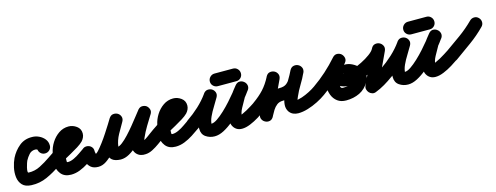

<svg xmlns="http://www.w3.org/2000/svg" viewBox="-55 -923 3838 1486"><g transform="rotate(-15 1864.5 -180.0)"><path d="M183 -207Q183 -208 183.5 -203.5Q184 -199 183 -200Q181 -203 176 -204Q171 -205 167 -206Q136 -206 117 -185Q98 -164 85 -139Q83 -135 78 -120.5Q73 -106 69 -89Q65 -72 64.5 -60Q64 -48 71 -47Q121 -45 165.5 -68Q210 -91 249 -118Q266 -130 286.5 -126.5Q307 -123 319 -106Q331 -89 327.5 -68.5Q324 -48 307 -36Q254 2 194 29Q134 56 67 53Q19 51 -4.5 25.5Q-28 0 -32.5 -37.5Q-37 -75 -28.5 -114.5Q-20 -154 -5 -185Q21 -237 64.5 -272.5Q108 -308 169 -306Q196 -306 222.5 -293.5Q249 -281 266.5 -259Q284 -237 284 -207Q284 -186 269 -171.5Q254 -157 233 -157Q212 -157 197.5 -171.5Q183 -186 183 -207Z M237 -48Q225 -65 228.5 -85.5Q232 -106 249 -118Q291 -148 335 -172.5Q379 -197 424 -222Q427 -224 435 -229.5Q443 -235 449 -239Q455 -243 454 -240Q453 -237 453 -235Q453 -233 453 -232Q453 -232 453 -230Q453 -228 453 -224Q455 -216 461 -212Q463 -210 463 -210.5Q463 -211 461 -211Q442 -211 427 -196.5Q412 -182 402.5 -162.5Q393 -143 389 -128Q389 -127 389 -125Q388 -123 388 -123Q384 -109 381 -95Q378 -81 378 -66Q378 -55 378 -51Q378 -47 386 -47Q409 -47 435.5 -59.5Q462 -72 486 -89Q510 -106 528 -118Q545 -130 565.5 -126.5Q586 -123 598 -106Q610 -89 606.5 -68.5Q603 -48 586 -36Q558 -16 525.5 5Q493 26 457.5 40Q422 54 386 54Q332 54 304.5 19Q277 -16 277 -66Q277 -89 281 -110Q285 -131 292 -153Q292 -153 291 -151Q291 -148 291 -148Q299 -188 322.5 -225.5Q346 -263 381.5 -287.5Q417 -312 461 -312Q495 -312 524.5 -290.5Q554 -269 554 -232Q554 -215 547 -200Q540 -185 529 -173Q512 -156 484 -138.5Q456 -121 423.5 -103Q391 -85 360 -68Q329 -51 307 -36Q290 -24 269.5 -27.5Q249 -31 237 -48Z M557 -127Q578 -127 593 -112.5Q608 -98 607 -77Q607 -69 610.5 -56Q614 -43 608 -48Q606 -49 603.5 -50Q601 -51 605 -51Q615 -50 633.5 -70.5Q652 -91 675 -121.5Q698 -152 720 -186Q742 -220 760 -248.5Q778 -277 786 -291Q800 -312 819.5 -314.5Q839 -317 855 -308Q872 -298 878.5 -279Q885 -260 873 -239Q850 -201 825 -155Q800 -109 794 -64Q793 -61 794 -56Q795 -51 793 -53Q790 -56 787 -58.5Q784 -61 790 -60Q790 -60 788 -60Q787 -60 787 -60Q803 -61 827 -79.5Q851 -98 878.5 -127.5Q906 -157 932.5 -189.5Q959 -222 981.5 -251Q1004 -280 1017 -296Q1032 -315 1051.5 -315.5Q1071 -316 1086 -306Q1100 -295 1106 -276.5Q1112 -258 1099 -238Q1074 -198 1050 -158Q1026 -118 1007 -75Q1003 -65 999 -53.5Q995 -42 993 -31Q993 -29 992.5 -31.5Q992 -34 992 -35Q991 -37 990 -38.5Q989 -40 987 -42Q985 -45 979 -47.5Q973 -50 977 -50Q991 -51 1011.5 -64Q1032 -77 1052.5 -93Q1073 -109 1087 -118Q1104 -130 1124.5 -126.5Q1145 -123 1157 -106Q1169 -89 1165.5 -68.5Q1162 -48 1145 -36Q1123 -20 1096 -0.5Q1069 19 1040 34Q1011 49 983 50Q962 52 943 45.5Q924 39 910 23Q891 1 892.5 -31.5Q894 -64 908 -101.5Q922 -139 942 -175.5Q962 -212 982 -242.5Q1002 -273 1013 -291Q1026 -311 1046 -311.5Q1066 -312 1082 -301Q1098 -289 1104 -270Q1110 -251 1096 -233Q1075 -207 1048 -172Q1021 -137 990 -100Q959 -63 925 -31Q891 1 856.5 20.5Q822 40 788 40Q788 40 786 40Q785 40 785 40Q739 38 717.5 18.5Q696 -1 693 -32.5Q690 -64 699.5 -100.5Q709 -137 725 -173.5Q741 -210 758 -241Q775 -272 786 -290Q799 -312 819 -314.5Q839 -317 855 -307Q871 -297 878 -278Q885 -259 872 -238Q856 -212 834.5 -175.5Q813 -139 787 -99.5Q761 -60 731 -26Q701 8 669.5 29Q638 50 605 50Q567 50 545.5 31.5Q524 13 515 -16Q506 -45 507 -77Q507 -98 521.5 -113Q536 -128 557 -127Z M1075 -48Q1063 -65 1066.5 -85.5Q1070 -106 1087 -118Q1129 -148 1173 -172.5Q1217 -197 1262 -222Q1265 -224 1273 -229.5Q1281 -235 1287 -239Q1293 -243 1292 -240Q1291 -237 1291 -235Q1291 -233 1291 -232Q1291 -232 1291 -230Q1291 -228 1291 -224Q1293 -216 1299 -212Q1301 -210 1301 -210.5Q1301 -211 1299 -211Q1280 -211 1265 -196.5Q1250 -182 1240.5 -162.5Q1231 -143 1227 -128Q1227 -127 1227 -125Q1226 -123 1226 -123Q1222 -109 1219 -95Q1216 -81 1216 -66Q1216 -55 1216 -51Q1216 -47 1224 -47Q1247 -47 1273.5 -59.5Q1300 -72 1324 -89Q1348 -106 1366 -118Q1383 -130 1403.5 -126.5Q1424 -123 1436 -106Q1448 -89 1444.5 -68.5Q1441 -48 1424 -36Q1396 -16 1363.5 5Q1331 26 1295.5 40Q1260 54 1224 54Q1170 54 1142.5 19Q1115 -16 1115 -66Q1115 -89 1119 -110Q1123 -131 1130 -153Q1130 -153 1129 -151Q1129 -148 1129 -148Q1137 -188 1160.5 -225.5Q1184 -263 1219.5 -287.5Q1255 -312 1299 -312Q1333 -312 1362.5 -290.5Q1392 -269 1392 -232Q1392 -215 1385 -200Q1378 -185 1367 -173Q1350 -156 1322 -138.5Q1294 -121 1261.5 -103Q1229 -85 1198 -68Q1167 -51 1145 -36Q1128 -24 1107.5 -27.5Q1087 -31 1075 -48Z M1365 -119Q1415 -153 1460.5 -195Q1506 -237 1541 -286Q1555 -306 1574.5 -307.5Q1594 -309 1609 -300Q1625 -290 1631.5 -271.5Q1638 -253 1626 -232Q1610 -203 1588.5 -169Q1567 -135 1551 -100Q1535 -65 1535 -32Q1535 -29 1534.5 -33.5Q1534 -38 1532 -40Q1528 -48 1526.5 -47Q1525 -46 1536 -46Q1556 -46 1584 -65Q1612 -84 1643.5 -113.5Q1675 -143 1704.5 -176Q1734 -209 1757.5 -238Q1781 -267 1792 -282Q1806 -302 1826 -302.5Q1846 -303 1862 -291Q1877 -280 1882.5 -260.5Q1888 -241 1873 -222Q1863 -210 1852.5 -197.5Q1842 -185 1835 -172Q1835 -172 1835 -172Q1835 -172 1835 -173Q1835 -173 1835.5 -173Q1836 -173 1836 -173Q1818 -141 1797.5 -104Q1777 -67 1777 -30Q1777 -30 1777.5 -29Q1778 -28 1777 -31Q1776 -32 1776 -33Q1776 -33 1776 -33Q1776 -33 1776 -34Q1775 -34 1775 -34Q1775 -34 1775 -34Q1779 -27 1777 -29.5Q1775 -32 1770.5 -37.5Q1766 -43 1762 -45Q1761 -46 1757 -47Q1753 -48 1756 -48Q1766 -48 1784.5 -56Q1803 -64 1824 -75.5Q1845 -87 1863.5 -99Q1882 -111 1893 -118Q1910 -130 1930.5 -126.5Q1951 -123 1963 -106Q1975 -89 1971.5 -68.5Q1968 -48 1951 -36Q1927 -19 1893 2Q1859 23 1822.5 38Q1786 53 1756 53Q1730 53 1712.5 41.5Q1695 30 1687 14Q1687 14 1687 14Q1687 14 1686 14Q1686 13 1686 13Q1686 13 1686 13Q1676 -6 1676 -30Q1676 -82 1699.5 -129Q1723 -176 1746 -221Q1746 -221 1746.5 -221Q1747 -221 1747 -221Q1747 -222 1747 -222Q1747 -222 1747 -222Q1757 -239 1769 -254Q1781 -269 1793 -284Q1809 -304 1828.5 -304.5Q1848 -305 1863 -293Q1878 -282 1883 -263Q1888 -244 1874 -224Q1855 -197 1826 -161Q1797 -125 1761.5 -87.5Q1726 -50 1687 -17.5Q1648 15 1609.5 35Q1571 55 1536 55Q1497 55 1465.5 33.5Q1434 12 1434 -32Q1434 -76 1451 -119Q1468 -162 1492.5 -203.5Q1517 -245 1538 -282Q1550 -303 1570 -304.5Q1590 -306 1606 -295Q1623 -285 1630 -266Q1637 -247 1623 -228Q1583 -171 1531 -122.5Q1479 -74 1423 -35Q1405 -24 1384.5 -27.5Q1364 -31 1352 -48Q1341 -66 1344.5 -86.5Q1348 -107 1365 -119ZM1608 -364Q1608 -385 1623 -400Q1638 -415 1659 -415Q1696 -415 1733 -415Q1770 -415 1807 -415Q1828 -415 1842.5 -400Q1857 -385 1857 -364Q1857 -343 1842.5 -328.5Q1828 -314 1807 -314Q1770 -314 1733 -314Q1696 -314 1659 -314Q1638 -314 1623 -328.5Q1608 -343 1608 -364Z M1880 -48Q1868 -65 1871.5 -86Q1875 -107 1892 -118Q1944 -155 1979 -193Q2014 -231 2043 -287Q2054 -310 2073.5 -314Q2093 -318 2110 -310Q2127 -302 2135.5 -284Q2144 -266 2134 -243Q2103 -177 2072 -111Q2041 -45 2010 21Q1999 44 1979.5 48.5Q1960 53 1943 44Q1926 36 1917 18Q1908 0 1919 -22Q1940 -64 1966 -99Q1992 -134 2029 -155Q2066 -176 2117 -176Q2153 -176 2173 -192Q2193 -208 2206 -233.5Q2219 -259 2234 -288Q2246 -310 2265.5 -314Q2285 -318 2301 -310Q2318 -302 2326.5 -284Q2335 -266 2325 -244Q2305 -200 2280 -159.5Q2255 -119 2236 -75Q2232 -66 2228.5 -57Q2225 -48 2224 -38Q2223 -33 2223 -32Q2220 -36 2219.5 -39Q2219 -42 2215 -46Q2214 -47 2209.5 -49Q2205 -51 2207 -51Q2233 -51 2264 -61.5Q2295 -72 2325 -87.5Q2355 -103 2376 -118Q2393 -130 2413.5 -126.5Q2434 -123 2446 -106Q2458 -89 2454.5 -68.5Q2451 -48 2434 -36Q2405 -15 2365.5 5Q2326 25 2284.5 37.5Q2243 50 2207 50Q2185 50 2166 41.5Q2147 33 2134 14Q2119 -10 2121 -40Q2123 -70 2136 -103Q2149 -136 2167.5 -169Q2186 -202 2204 -232Q2222 -262 2233 -285Q2243 -308 2263 -311.5Q2283 -315 2300 -307Q2317 -298 2326 -280Q2335 -262 2324 -241Q2298 -193 2273.5 -155.5Q2249 -118 2213 -96.5Q2177 -75 2117 -75Q2087 -75 2067.5 -60Q2048 -45 2034.5 -23Q2021 -1 2009 22Q1998 45 1978.5 49.5Q1959 54 1942 45Q1925 37 1916.5 19Q1908 1 1918 -21Q1949 -88 1980 -154Q2011 -220 2042 -286Q2053 -308 2072.5 -312.5Q2092 -317 2109 -308Q2127 -300 2135.5 -282Q2144 -264 2133 -241Q2098 -174 2055 -126.5Q2012 -79 1950 -36Q1933 -24 1912 -27.5Q1891 -31 1880 -48Z M2364 -48Q2352 -65 2355.5 -85.5Q2359 -106 2376 -118Q2432 -157 2482 -202Q2532 -247 2577 -298Q2594 -317 2614 -316Q2634 -315 2648 -303Q2662 -290 2666 -270.5Q2670 -251 2654 -232Q2637 -212 2618 -190Q2599 -168 2585 -144Q2571 -120 2570 -92Q2570 -92 2570 -92Q2570 -92 2570 -92Q2570 -92 2570 -92Q2570 -92 2570 -92Q2570 -80 2572.5 -65.5Q2575 -51 2591 -51Q2624 -51 2648.5 -60.5Q2673 -70 2690 -100Q2690 -100 2689 -96.5Q2688 -93 2687 -95Q2684 -108 2671.5 -114.5Q2659 -121 2648 -121Q2648 -121 2647.5 -121Q2647 -121 2647 -121Q2647 -121 2647 -121Q2647 -121 2647 -121Q2645 -121 2639 -120Q2633 -119 2632 -118Q2631 -115 2632.5 -120Q2634 -125 2634 -127Q2635 -137 2631 -147Q2624 -160 2621 -158Q2618 -156 2634 -156Q2659 -156 2697.5 -169Q2736 -182 2776 -202Q2816 -222 2846.5 -244.5Q2877 -267 2886 -286Q2897 -309 2916.5 -313.5Q2936 -318 2953 -310Q2970 -302 2979 -284Q2988 -266 2978 -243Q2947 -177 2916.5 -111Q2886 -45 2855 21Q2848 36 2831.5 29Q2815 22 2801 7Q2787 -8 2781.5 -24.5Q2776 -41 2791 -47Q2824 -60 2855 -78.5Q2886 -97 2916 -118Q2933 -130 2953.5 -126.5Q2974 -123 2986 -106Q2998 -89 2994.5 -68.5Q2991 -48 2974 -36Q2940 -11 2903.5 10.5Q2867 32 2828 47Q2813 53 2798.5 48.5Q2784 44 2774 33Q2764 22 2760.5 7.5Q2757 -7 2763 -21Q2794 -87 2824.5 -153.5Q2855 -220 2886 -286Q2897 -309 2916.5 -313.5Q2936 -318 2953 -310Q2970 -302 2979 -284Q2988 -266 2978 -243Q2961 -207 2920 -173.5Q2879 -140 2826.5 -113Q2774 -86 2722.5 -70.5Q2671 -55 2634 -55Q2607 -55 2579 -67.5Q2551 -80 2538 -103.5Q2525 -127 2540 -160Q2555 -192 2584.5 -207Q2614 -222 2648 -221Q2648 -221 2648 -221Q2648 -221 2647 -221Q2647 -221 2647 -221Q2647 -221 2647 -221Q2678 -222 2708 -207Q2738 -192 2760.5 -167.5Q2783 -143 2789.5 -112.5Q2796 -82 2778 -50Q2748 3 2699.5 26.5Q2651 50 2591 50Q2549 50 2521.5 29.5Q2494 9 2481 -24.5Q2468 -58 2469 -96Q2469 -96 2469 -96Q2469 -96 2469 -96Q2469 -96 2469 -96Q2469 -96 2469 -96Q2471 -138 2487 -172Q2503 -206 2527 -236.5Q2551 -267 2576 -297Q2592 -316 2612.5 -315Q2633 -314 2647 -302Q2662 -289 2665.5 -269.5Q2669 -250 2653 -231Q2604 -176 2549 -127Q2494 -78 2434 -36Q2417 -24 2396.5 -27.5Q2376 -31 2364 -48Z M2915 -119Q2965 -153 3010.5 -195Q3056 -237 3091 -286Q3105 -306 3124.5 -307.5Q3144 -309 3159 -300Q3175 -290 3181.5 -271.5Q3188 -253 3176 -232Q3160 -203 3138.5 -169Q3117 -135 3101 -100Q3085 -65 3085 -32Q3085 -29 3084.5 -33.5Q3084 -38 3082 -40Q3078 -48 3076.5 -47Q3075 -46 3086 -46Q3106 -46 3134 -65Q3162 -84 3193.5 -113.5Q3225 -143 3254.5 -176Q3284 -209 3307.5 -238Q3331 -267 3342 -282Q3356 -302 3376 -302.5Q3396 -303 3412 -291Q3427 -280 3432.5 -260.5Q3438 -241 3423 -222Q3413 -210 3402.5 -197.5Q3392 -185 3385 -172Q3385 -172 3385 -172Q3385 -172 3385 -173Q3385 -173 3385.5 -173Q3386 -173 3386 -173Q3368 -141 3347.5 -104Q3327 -67 3327 -30Q3327 -30 3327.5 -29Q3328 -28 3327 -31Q3326 -32 3326 -33Q3326 -33 3326 -33Q3326 -33 3326 -34Q3325 -34 3325 -34Q3325 -34 3325 -34Q3329 -27 3327 -29.5Q3325 -32 3320.5 -37.5Q3316 -43 3312 -45Q3311 -46 3307 -47Q3303 -48 3306 -48Q3316 -48 3334.5 -56Q3353 -64 3374 -75.5Q3395 -87 3413.5 -99Q3432 -111 3443 -118Q3460 -130 3480.5 -126.5Q3501 -123 3513 -106Q3525 -89 3521.5 -68.5Q3518 -48 3501 -36Q3477 -19 3443 2Q3409 23 3372.5 38Q3336 53 3306 53Q3280 53 3262.5 41.5Q3245 30 3237 14Q3237 14 3237 14Q3237 14 3236 14Q3236 13 3236 13Q3236 13 3236 13Q3226 -6 3226 -30Q3226 -82 3249.5 -129Q3273 -176 3296 -221Q3296 -221 3296.5 -221Q3297 -221 3297 -221Q3297 -222 3297 -222Q3297 -222 3297 -222Q3307 -239 3319 -254Q3331 -269 3343 -284Q3359 -304 3378.5 -304.5Q3398 -305 3413 -293Q3428 -282 3433 -263Q3438 -244 3424 -224Q3405 -197 3376 -161Q3347 -125 3311.5 -87.5Q3276 -50 3237 -17.5Q3198 15 3159.5 35Q3121 55 3086 55Q3047 55 3015.5 33.5Q2984 12 2984 -32Q2984 -76 3001 -119Q3018 -162 3042.5 -203.5Q3067 -245 3088 -282Q3100 -303 3120 -304.5Q3140 -306 3156 -295Q3173 -285 3180 -266Q3187 -247 3173 -228Q3133 -171 3081 -122.5Q3029 -74 2973 -35Q2955 -24 2934.5 -27.5Q2914 -31 2902 -48Q2891 -66 2894.5 -86.5Q2898 -107 2915 -119ZM3158 -364Q3158 -385 3173 -400Q3188 -415 3209 -415Q3246 -415 3283 -415Q3320 -415 3357 -415Q3378 -415 3392.5 -400Q3407 -385 3407 -364Q3407 -343 3392.5 -328.5Q3378 -314 3357 -314Q3320 -314 3283 -314Q3246 -314 3209 -314Q3188 -314 3173 -328.5Q3158 -343 3158 -364Z M3442 -117Q3502 -159 3563 -203Q3624 -247 3676 -299Q3691 -314 3711.5 -314.5Q3732 -315 3747 -300Q3762 -285 3762.5 -264.5Q3763 -244 3748 -229Q3693 -173 3628.5 -126.5Q3564 -80 3500 -34Q3483 -22 3462.5 -25.5Q3442 -29 3430 -46Q3418 -63 3421.5 -84Q3425 -105 3442 -117Z"/></g></svg>

Font: FRB American Cursive Guidelines Arrows Ultra
Style: Bold Italic
Weight: 1000
Italic angle: -25°
Version: Version 2.0;Modular Font Editor K font №1